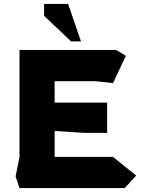

<svg xmlns="http://www.w3.org/2000/svg" viewBox="-20 -964 728 984"><path d="M80 0 60 -60 80 -160V-708H575L625 -678L559 -538L469 -548H260V-438H529V-283H411L260 -293V-160H559L678 -64L619 0ZM344 -752 206 -883V-944H329L395 -752Z"/></svg>

Font: Rowdies
Style: Regular
Weight: 400
Designer: Jaikishan Patel
Version: Version 1.000; ttfautohint (v1.8.3)